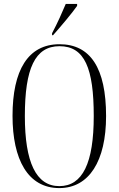

<svg xmlns="http://www.w3.org/2000/svg" viewBox="-20 -951 607 981"><path d="M246 -781V-771H251C291 -816 350 -886 374 -921V-931H316C297 -886 275 -836 246 -781ZM283 10C435 10 522 -128 522 -358C522 -603 442 -725 284 -725C123 -725 44 -592 44 -359C44 -137 122 10 283 10ZM283 0C164 0 107 -123 107 -358C107 -601 159 -715 284 -715C413 -715 459 -601 459 -358C459 -118 402 0 283 0Z"/></svg>

Font: Noto Serif Display ExtraCondensed Light
Style: Regular
Weight: 300
Width: 2
Designer: Monotype Design Team
Foundry: Monotype Imaging Inc.
Version: Version 2.009